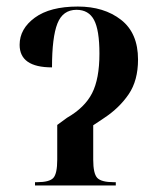

<svg xmlns="http://www.w3.org/2000/svg" viewBox="-20 -567 481 587"><path d="M87 0H334V-10H328Q290 -10 277.5 -23Q265 -36 265 -79V-184L298 -206Q345 -237 373.5 -279Q402 -321 402 -385Q402 -466 350 -506.5Q298 -547 218 -547Q133 -547 86.5 -513Q40 -479 40 -430Q40 -361 139 -361Q139 -453 155.5 -495Q172 -537 214 -537Q251 -537 267.5 -506Q284 -475 284 -403Q284 -326 261.5 -282Q239 -238 185 -207L155 -185V-79Q155 -36 143 -23Q131 -10 93 -10H87Z"/></svg>

Font: Noto Serif Display Condensed Semi
Style: Regular
Weight: 600
Width: 3
Designer: Monotype Design Team
Foundry: Monotype Imaging Inc.
Version: Version 1.900